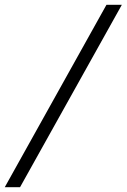

<svg xmlns="http://www.w3.org/2000/svg" viewBox="-20 -691 530 804"><path d="M64 92.8H0L425.8 -670.9H490.2Z"/></svg>

Font: Charis SIL Cyr
Style: Regular
Weight: 400
Foundry: SIL International
Version: Version 5.000